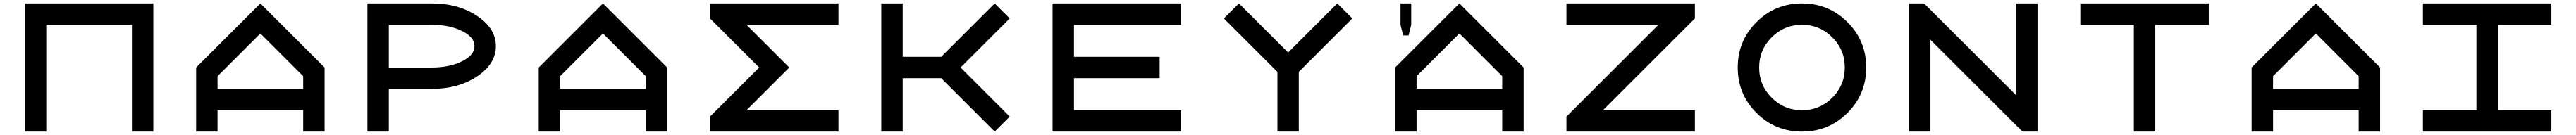

<svg xmlns="http://www.w3.org/2000/svg" viewBox="-20 -770 15040 790"><path d="M875 0H750V-625H250V0H125V-750H875Z M1875 0H1750V-125H1250V0H1125V-375L1500 -750L1875 -375ZM1750 -250V-324.2L1500 -574.2L1250 -324.2V-250Z M2125 -750H2500Q2656.2 -750 2765.6 -676.8Q2875 -603.5 2875 -500Q2875 -396.5 2765.6 -323.2Q2656.2 -250 2500 -250H2250V0H2125ZM2250 -625V-375H2500Q2603.5 -375 2676.8 -411.1Q2750 -447.3 2750 -500Q2750 -552.7 2676.8 -588.9Q2603.5 -625 2500 -625Z M3875 0H3750V-125H3250V0H3125V-375L3500 -750L3875 -375ZM3750 -250V-324.2L3500 -574.2L3250 -324.2V-250Z M4875 -750V-625H4337.9L4587.9 -375L4337.9 -125H4875V0H4125V-87.9L4412.1 -375L4125 -662.1V-750Z M5474.6 -437.5 5787.1 -750 5875 -662.1 5587.9 -375 5875 -87.9 5787.1 0 5474.6 -312.5H5250V0H5125V-750H5250V-437.5Z M6250 -125H6875V0H6125V-750H6875V-625H6250V-437.5H6750V-312.5H6250Z M7437.5 -349.6 7125 -662.1 7212.9 -750 7500 -462.9 7787.1 -750 7875 -662.1 7562.5 -349.6V0H7437.5Z M8875 0H8750V-125H8250V0H8125V-375L8500 -750L8875 -375ZM8750 -250V-324.2L8500 -574.2L8250 -324.2V-250ZM8156.2 -750H8218.8V-625L8203.1 -562.5H8171.9L8156.2 -625Z M9337.9 -125H9875V0H9125V-87.9L9662.1 -625H9125V-750H9875V-662.1Z M10500 -125Q10603.5 -125 10676.8 -198.2Q10750 -271.5 10750 -375Q10750 -478.5 10676.8 -551.8Q10603.5 -625 10500 -625Q10396.5 -625 10323.2 -551.8Q10250 -478.5 10250 -375Q10250 -271.5 10323.2 -198.2Q10396.5 -125 10500 -125ZM10500 0Q10343.8 0 10234.4 -109.4Q10125 -218.8 10125 -375Q10125 -531.2 10234.4 -640.6Q10343.8 -750 10500 -750Q10656.2 -750 10765.6 -640.6Q10875 -531.2 10875 -375Q10875 -218.8 10765.6 -109.4Q10656.2 0 10500 0Z M11250 -537.1V0H11125V-750H11212.9L11750 -212.9V-750H11875V0H11787.1Z M12562.5 -625V0H12437.5V-625H12125V-750H12875V-625Z M13875 0H13750V-125H13250V0H13125V-375L13500 -750L13875 -375ZM13750 -250V-324.2L13500 -574.2L13250 -324.2V-250Z M14125 0V-125H14437.5V-625H14125V-750H14875V-625H14562.5V-125H14875V0Z"/></svg>

Font: Xanmono
Style: Regular
Weight: 400
Designer: GGBotNet
Foundry: GGBotNet
Version: 1.00